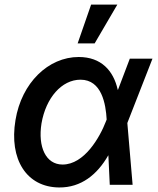

<svg xmlns="http://www.w3.org/2000/svg" viewBox="-20 -799 684 830"><path d="M235.4 11.4C331 12.4 400.6 -44.7 447.8 -127.1H448.5L454.5 0H553.3L530.5 -267L532 -271.3L639.2 -545.5H541.2L490.1 -410.9H489C470.5 -493.6 417.6 -552.6 320.3 -552.6C188.6 -552.6 73.2 -440.7 46.9 -279.8C18.5 -109.7 95.2 10.3 235.4 11.4ZM159.4 -265.6C178.3 -375.7 246.4 -454.5 328.1 -454.5C420.1 -454.5 437.5 -348.4 441.1 -282.3L438.2 -274.9C411.6 -205.3 344.5 -87.7 250.4 -87.7C178.3 -87.7 143.1 -163.4 159.4 -265.6ZM315.7 -611.5H389.2L487.2 -779.1H373.9Z"/></svg>

Font: Magic Ui Pro Semi Bold
Style: Italic
Weight: 600
Italic angle: -9.39999°
Designer: Stefan Endress, Andreas Faust
Version: Version 1.000;FEAKit 1.0